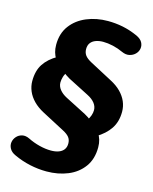

<svg xmlns="http://www.w3.org/2000/svg" viewBox="-132 -803 862 1080"><g transform="rotate(15 299.5 -262.5)"><path d="M244 191Q196 191 147.5 180.5Q99 170 54 149Q29 138 19 119.5Q9 101 12 82.5Q15 64 28 49.5Q41 35 60.5 30.5Q80 26 103 37Q135 53 170.5 62Q206 71 238 71Q264 71 283 64Q302 57 312.5 43Q323 29 323 8Q323 -14 311.5 -28.5Q300 -43 275 -56L144 -125Q108 -144 84 -168.5Q60 -193 48 -221.5Q36 -250 36 -280Q36 -340 62 -379.5Q88 -419 139 -448L134 -433Q124 -450 118.5 -469Q113 -488 113 -512Q113 -578 147 -623.5Q181 -669 237.5 -692.5Q294 -716 361 -716Q405 -716 447.5 -707.5Q490 -699 535 -679Q561 -667 570.5 -649.5Q580 -632 577 -613.5Q574 -595 560 -581Q546 -567 525.5 -562.5Q505 -558 481 -569Q453 -582 422.5 -589Q392 -596 365 -596Q341 -596 322 -589Q303 -582 292.5 -568Q282 -554 282 -532Q282 -511 293 -496Q304 -481 330 -467L460 -398Q497 -379 521 -354.5Q545 -330 557 -302Q569 -274 569 -243Q569 -185 541.5 -144Q514 -103 463 -73L467 -97Q479 -79 485 -59Q491 -39 491 -15Q491 53 457.5 99Q424 145 368 168Q312 191 244 191ZM191 -313Q191 -291 206 -272Q221 -253 248 -239L369 -177Q382 -170 391.5 -163.5Q401 -157 409 -150L391 -147Q403 -164 408.5 -180Q414 -196 414 -211Q414 -233 399 -252Q384 -271 356 -285L235 -347Q223 -354 213.5 -360.5Q204 -367 196 -375L217 -384Q202 -365 196.5 -347Q191 -329 191 -313Z"/></g></svg>

Font: Nunito ExtraLight Black
Style: Italic
Weight: 900
Italic angle: -9°
Version: Version 3.602